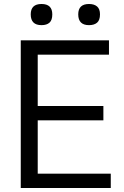

<svg xmlns="http://www.w3.org/2000/svg" viewBox="-20 -942 620 962"><path d="M188 -816Q134 -816 134 -870Q134 -922 188 -922Q242 -922 242 -870Q242 -841 228 -828.5Q214 -816 188 -816ZM426 -816Q372 -816 372 -870Q372 -922 426 -922Q452 -922 466.5 -909.5Q481 -897 481 -870Q481 -841 466.5 -828.5Q452 -816 426 -816ZM84 -740H526V-668H169V-411H498V-339H169V-72H535V0H84Z"/></svg>

Font: Encode Sans Narrow
Style: Regular
Weight: 400
Designer: Pablo Impallari, Andres Torresi
Foundry: Pablo Impallari, Andres Torresi
Version: Version 1.000; ttfautohint (v1.00) -l 8 -r 50 -G 200 -x 14 -